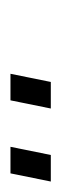

<svg xmlns="http://www.w3.org/2000/svg" viewBox="108 -850 119 376"><g transform="rotate(90 168.0 -662.5)"><path d="M125 -623H177L193 -702H141ZM268 -623H320L336 -702H284Z"/></g></svg>

Font: Geist ExtraLight
Style: Italic
Weight: 200
Italic angle: -12°
Designer: Basement.studio, Andrés Briganti, Mateo Zaragoza
Foundry: Basement.studio, Vercel, Andrés Briganti, Guido Ferreyra, Mateo Zaragoza
Version: Version 1.500